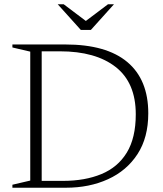

<svg xmlns="http://www.w3.org/2000/svg" viewBox="-20 -878 763 898"><path d="M38 0V-14L121.5 -33.5V-636.5L38 -656V-670H285.5Q477.5 -670 575.5 -587.8Q673.5 -505.5 673.5 -348Q673.5 -234.5 623 -157Q572.5 -79.5 485.2 -39.8Q398 0 288.5 0ZM615 -343.5Q615 -491 521.2 -564.5Q427.5 -638 260 -638H175V-32H274Q377.5 -32 454.2 -63.8Q531 -95.5 573 -164.2Q615 -233 615 -343.5ZM513 -858 405 -738H358L250 -858H278L381.5 -780L485 -858Z"/></svg>

Font: Newsreader Text Light
Style: Regular
Weight: 300
Designer: Hugues Gentile
Foundry: Production Type
Version: Version 1.001